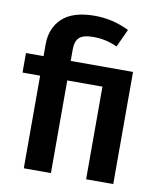

<svg xmlns="http://www.w3.org/2000/svg" viewBox="-84 -823 755 892"><g transform="rotate(10 293.0 -377.5)"><path d="M292 -755Q376 -755 454 -717L415 -632Q362 -657 303 -657Q254 -657 235.5 -639.5Q217 -622 217 -583V-529H511V0H383V-437H217V0H89V-437H6V-529H89V-585Q89 -662 139 -708.5Q189 -755 292 -755Z"/></g></svg>

Font: FiraGO Medium
Style: Regular
Weight: 500
Designer: bBox Type
Foundry: bBox Type GmbH
Version: Version 1.001;PS 001.001;hotconv 1.0.88;makeotf.lib2.5.64775